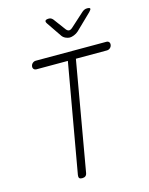

<svg xmlns="http://www.w3.org/2000/svg" viewBox="-139 -1036 877 1132"><g transform="rotate(-15 300.0 -470.0)"><path d="M316 -680H125Q114 -680 108 -687Q102 -694 104 -705Q106 -716 114.5 -723Q123 -730 134 -730H564Q575 -730 580.5 -723Q586 -716 584 -705Q582 -694 573.5 -687Q565 -680 554 -680H365L249 -15Q247 -2 239.5 4Q232 10 219 10Q206 10 201.5 4Q197 -2 199 -15ZM272 -950Q280 -950 286 -946.5Q292 -943 297 -937L352 -863Q361 -852 370.5 -852Q380 -852 392 -863L475 -938Q482 -944 489.5 -947Q497 -950 505 -950Q522 -950 523.5 -944Q525 -938 512 -925L417 -833Q405 -822 389.5 -816Q374 -810 363 -810Q352 -810 338.5 -816Q325 -822 317 -833L255 -924Q246 -937 250.5 -943.5Q255 -950 272 -950Z"/></g></svg>

Font: Maple Mono NL Thin
Style: Italic
Weight: 250
Italic angle: -10°
Monospace: yes
Designer: subframe7536
Version: Version 7.000